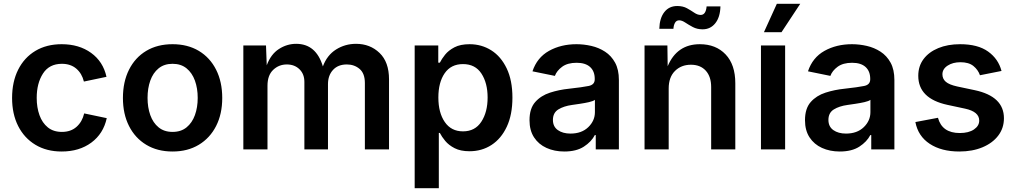

<svg xmlns="http://www.w3.org/2000/svg" viewBox="-20 -785 5337 1009"><path d="M304.2 11.2Q224.6 11.2 166 -24.2Q107.4 -59.6 75.4 -122.8Q43.5 -186 43.5 -270Q43.5 -355 75.4 -418.7Q107.4 -482.4 166 -517.6Q224.6 -552.7 304.2 -552.7Q395.5 -552.7 458.7 -507.1Q522 -461.4 539.6 -381.3L420.9 -356.4Q410.6 -398.9 380.9 -424.3Q351.1 -449.7 305.2 -449.7Q238.8 -449.7 205.8 -398.4Q172.9 -347.2 172.9 -270.5Q172.9 -220.2 187.5 -179.7Q202.1 -139.2 231.4 -115.5Q260.7 -91.8 305.2 -91.8Q352.1 -91.8 382.1 -118.4Q412.1 -145 422.4 -189L541 -164.1Q523.4 -82.5 460 -35.6Q396.5 11.2 304.2 11.2Z M886.7 11.2Q807.1 11.2 748.5 -24.2Q689.9 -59.6 658 -122.8Q626 -186 626 -270Q626 -355 658 -418.7Q689.9 -482.4 748.5 -517.6Q807.1 -552.7 886.7 -552.7Q966.3 -552.7 1024.9 -517.6Q1083.5 -482.4 1115.7 -418.7Q1147.9 -355 1147.9 -270Q1147.9 -186 1115.7 -122.8Q1083.5 -59.6 1024.9 -24.2Q966.3 11.2 886.7 11.2ZM886.7 -91.8Q931.2 -91.8 960.4 -115.7Q989.7 -139.6 1004.4 -180.2Q1019 -220.7 1019 -270.5Q1019 -320.8 1004.4 -361.3Q989.7 -401.9 960.4 -425.8Q931.2 -449.7 886.7 -449.7Q842.8 -449.7 813.5 -425.8Q784.2 -401.9 769.8 -361.3Q755.4 -320.8 755.4 -270.5Q755.4 -220.7 769.8 -180.2Q784.2 -139.6 813.5 -115.7Q842.8 -91.8 886.7 -91.8Z M1258.8 0V-545.9H1377.9L1381.8 -441.9Q1403.3 -500 1445.6 -527.3Q1487.8 -554.7 1536.6 -554.7Q1641.1 -554.7 1676.8 -436Q1698.7 -495.1 1746.1 -524.9Q1793.5 -554.7 1851.1 -554.7Q1924.8 -554.7 1974.6 -506.8Q2024.4 -459 2024.4 -368.2V0H1897.5V-348.6Q1897.5 -399.4 1869.6 -422.9Q1841.8 -446.3 1802.7 -446.3Q1756.3 -446.3 1730 -417.5Q1703.6 -388.7 1703.6 -342.8V0H1579.6V-354.5Q1579.6 -396 1553.7 -421.1Q1527.8 -446.3 1487.3 -446.3Q1445.3 -446.3 1415.5 -417.7Q1385.7 -389.2 1385.7 -334.5V0Z M2159.2 204.1V-545.9H2283.2V-455.6H2291.5Q2300.8 -474.6 2318.8 -497.3Q2336.9 -520 2368.2 -536.4Q2399.4 -552.7 2447.8 -552.7Q2510.7 -552.7 2561.8 -520.5Q2612.8 -488.3 2642.8 -425.5Q2672.9 -362.8 2672.9 -272Q2672.9 -182.1 2643.3 -119.1Q2613.8 -56.2 2563 -23.2Q2512.2 9.8 2447.3 9.8Q2400.4 9.8 2369.4 -6.1Q2338.4 -22 2319.8 -44.4Q2301.3 -66.9 2291.5 -86.4H2286.1V204.1ZM2413.1 -94.7Q2476.6 -94.7 2509.5 -145.3Q2542.5 -195.8 2542.5 -272.5Q2542.5 -348.6 2510 -398.4Q2477.5 -448.2 2413.1 -448.2Q2350.1 -448.2 2316.9 -400.1Q2283.7 -352.1 2283.7 -272.5Q2283.7 -192.9 2317.4 -143.8Q2351.1 -94.7 2413.1 -94.7Z M2945.3 11.2Q2893.6 11.2 2852.1 -7.6Q2810.5 -26.4 2786.6 -63Q2762.7 -99.6 2762.7 -153.3Q2762.7 -214.8 2792.7 -248.8Q2822.8 -282.7 2870.4 -298.1Q2918 -313.5 2970.7 -318.8Q3042 -326.7 3073.7 -333.3Q3105.5 -339.8 3105.5 -368.2V-370.6Q3105.5 -410.6 3081.1 -432.9Q3056.6 -455.1 3010.3 -455.1Q2962.4 -455.1 2934.1 -434.1Q2905.8 -413.1 2896 -386.2L2778.3 -410.2Q2802.2 -482.4 2865 -517.6Q2927.7 -552.7 3009.8 -552.7Q3048.3 -552.7 3087.6 -543.7Q3127 -534.7 3159.7 -513.4Q3192.4 -492.2 3212.4 -455.8Q3232.4 -419.4 3232.4 -364.7V0H3110.8V-75.2H3106Q3087.9 -40 3048.3 -14.4Q3008.8 11.2 2945.3 11.2ZM2978 -83Q3036.6 -83 3071.5 -116.7Q3106.4 -150.4 3106.4 -195.8V-260.3Q3097.7 -253.4 3075.2 -248.3Q3052.7 -243.2 3027.6 -239.5Q3002.4 -235.8 2985.8 -233.4Q2942.9 -227.5 2914.3 -210Q2885.7 -192.4 2885.7 -154.8Q2885.7 -119.6 2911.6 -101.3Q2937.5 -83 2978 -83Z M3494.1 -319.8V0H3367.2V-545.9H3487.3L3488.8 -437Q3537.6 -552.7 3657.7 -552.7Q3742.2 -552.7 3793.2 -499Q3844.2 -445.3 3844.2 -347.2V0H3717.3V-327.6Q3717.3 -382.3 3689 -413.6Q3660.6 -444.8 3610.8 -444.8Q3560.1 -444.8 3527.1 -412.1Q3494.1 -379.4 3494.1 -319.8ZM3672.4 -630.9Q3643.6 -630.9 3621.1 -642.8Q3598.6 -654.8 3581.1 -666.5Q3563.5 -678.2 3549.3 -678.2Q3534.7 -678.2 3527.3 -665.3Q3520 -652.3 3519 -633.8H3444.8Q3446.3 -689.5 3471.2 -721.4Q3496.1 -753.4 3539.1 -753.4Q3568.8 -753.4 3590.1 -741.7Q3611.3 -730 3628.4 -718.3Q3645.5 -706.5 3662.1 -706.5Q3689.5 -706.5 3693.4 -751.5H3766.1Q3764.6 -694.8 3739 -662.8Q3713.4 -630.9 3672.4 -630.9Z M3979 0V-545.9H4106V0ZM3994.6 -615.7 4062.5 -765.1H4185.5L4086.9 -615.7Z M4393.1 11.2Q4341.3 11.2 4299.8 -7.6Q4258.3 -26.4 4234.4 -63Q4210.4 -99.6 4210.4 -153.3Q4210.4 -214.8 4240.5 -248.8Q4270.5 -282.7 4318.1 -298.1Q4365.7 -313.5 4418.5 -318.8Q4489.7 -326.7 4521.5 -333.3Q4553.2 -339.8 4553.2 -368.2V-370.6Q4553.2 -410.6 4528.8 -432.9Q4504.4 -455.1 4458 -455.1Q4410.2 -455.1 4381.8 -434.1Q4353.5 -413.1 4343.8 -386.2L4226.1 -410.2Q4250 -482.4 4312.7 -517.6Q4375.5 -552.7 4457.5 -552.7Q4496.1 -552.7 4535.4 -543.7Q4574.7 -534.7 4607.4 -513.4Q4640.1 -492.2 4660.2 -455.8Q4680.2 -419.4 4680.2 -364.7V0H4558.6V-75.2H4553.7Q4535.6 -40 4496.1 -14.4Q4456.5 11.2 4393.1 11.2ZM4425.8 -83Q4484.4 -83 4519.3 -116.7Q4554.2 -150.4 4554.2 -195.8V-260.3Q4545.4 -253.4 4522.9 -248.3Q4500.5 -243.2 4475.3 -239.5Q4450.2 -235.8 4433.6 -233.4Q4390.6 -227.5 4362.1 -210Q4333.5 -192.4 4333.5 -154.8Q4333.5 -119.6 4359.4 -101.3Q4385.3 -83 4425.8 -83Z M5021.5 11.2Q4927.2 11.2 4866 -29.1Q4804.7 -69.3 4790.5 -143.6L4909.2 -166Q4930.7 -85.9 5023.9 -85.9Q5070.8 -85.9 5098.4 -104.7Q5126 -123.5 5126 -151.4Q5126 -197.8 5052.2 -213.9L4959 -233.9Q4805.7 -267.1 4805.7 -386.7Q4805.7 -437.5 4833.5 -474.6Q4861.3 -511.7 4910.9 -532.2Q4960.4 -552.7 5025.9 -552.7Q5118.7 -552.7 5172.6 -514.2Q5226.6 -475.6 5243.2 -412.1L5129.9 -389.6Q5120.1 -418 5095.7 -438Q5071.3 -458 5027.3 -458Q4987.3 -458 4960 -440.2Q4932.6 -422.4 4932.6 -394.5Q4932.6 -370.6 4950.4 -355.2Q4968.3 -339.8 5010.3 -330.6L5103 -311Q5255.9 -278.3 5255.9 -163.6Q5255.9 -111.8 5226.1 -72.5Q5196.3 -33.2 5143.3 -11Q5090.3 11.2 5021.5 11.2Z"/></svg>

Font: Inter SemiBold
Style: Regular
Weight: 600
Designer: Rasmus Andersson
Foundry: rsms
Version: Version 4.001;git-9221beed3